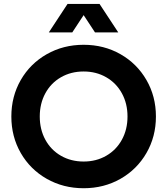

<svg xmlns="http://www.w3.org/2000/svg" viewBox="-20 -950 855 983"><path d="M38.1 -353.5Q38.1 -456.5 86.4 -540.5Q134.8 -624.5 219.5 -672.6Q304.2 -720.7 408.2 -720.7Q512.2 -720.7 596.7 -672.6Q681.2 -624.5 729.7 -540.5Q778.3 -456.5 778.3 -353.5Q778.3 -250.5 729.7 -166.5Q681.2 -82.5 596.7 -34.4Q512.2 13.7 408.2 13.7Q304.2 13.7 219.5 -34.4Q134.8 -82.5 86.4 -166.5Q38.1 -250.5 38.1 -353.5ZM632.8 -353.5Q632.8 -419.9 604 -472.4Q575.2 -524.9 523.9 -554.4Q472.7 -584 408.2 -584Q343.3 -584 292 -554.4Q240.7 -524.9 212.2 -472.4Q183.6 -419.9 183.6 -353.5Q183.6 -287.1 212.2 -234.6Q240.7 -182.1 292 -152.6Q343.3 -123 408.2 -123Q472.7 -123 523.9 -152.6Q575.2 -182.1 604 -234.6Q632.8 -287.1 632.8 -353.5ZM325.7 -929.7H489.7L585.4 -784.2H466.3L408.2 -872.6L350.1 -784.2H230Z"/></svg>

Font: Wanted Sans
Style: Bold
Weight: 700
Designer: Original Design by Kil Hyung-jin and Kang Hanbin, Wanted Lab, Inc; Hangeul from Source Han Sans by Jang Soo-young and Ka
Foundry: Wanted Lab, Inc.
Version: Version 1.000